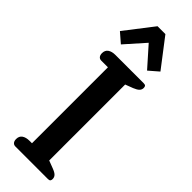

<svg xmlns="http://www.w3.org/2000/svg" viewBox="-312 -968 985 985"><g transform="rotate(45 180.5 -476.0)"><path d="M32 -798 151 -952H208L326 -798L274 -753L179 -860L84 -753ZM47 -30Q47 -51 62 -61.5Q77 -72 103 -72H120V-623H72Q60 -623 53.5 -631Q47 -639 47 -653Q47 -674 62 -684.5Q77 -695 102 -695H308Q318 -695 321.5 -690.5Q325 -686 325 -678Q325 -665 316 -656Q307 -647 287 -639L245 -623V-72L287 -56Q308 -48 316.5 -39Q325 -30 325 -17Q325 -9 321.5 -4.5Q318 0 308 0H72Q60 0 53.5 -8Q47 -16 47 -30Z"/></g></svg>

Font: Maitree Semibold
Style: Regular
Weight: 600
Designer: CadsonDemak Team
Foundry: CadsonDemak
Version: Version 1.000